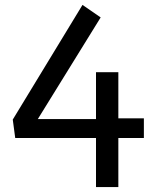

<svg xmlns="http://www.w3.org/2000/svg" viewBox="-20 -762 640 782"><path d="M42 -200 32 -275 316 -742 390 -691 134 -277H371V-468H462V-280H566V-200H462V0H371V-200Z"/></svg>

Font: Moralerspace Krypton JPDOC
Style: Regular
Weight: 400
Version: v0.0.6; ttfautohint (v1.8.4.7-5d5b-dirty) -l 6 -r 45 -G 200 